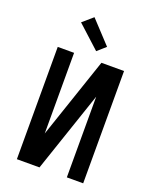

<svg xmlns="http://www.w3.org/2000/svg" viewBox="-176 -1083 952 1181"><g transform="rotate(20 300.0 -492.0)"><path d="M83 0V-735H190V-207L369 -735H517V0H410V-528L231 0ZM314 -791 166 -926 233 -984 368 -839Z"/></g></svg>

Font: Iosevka Aile Semibold
Style: Regular
Weight: 600
Designer: Belleve Invis
Foundry: Belleve Invis
Version: Version 31.1.0; ttfautohint (v1.8.4)